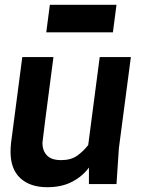

<svg xmlns="http://www.w3.org/2000/svg" viewBox="-20 -768 603 801"><path d="M451 -633H173L188 -748H466ZM177 13Q106 13 65 -24.5Q24 -62 24 -135Q24 -152 26 -171L73 -530H203Q158 -188 157 -172Q157 -140 175.5 -120Q194 -100 235 -100Q276 -100 302 -118.5Q328 -137 348 -163L396 -530H526L476 -150L466 0H351V-69Q325 -33 281.5 -10Q238 13 177 13Z"/></svg>

Font: Tanohe Sans SemiBold
Style: Italic
Weight: 600
Designer: Village Type and Design LLC & Cristiano Sobral
Foundry: Cooper Hewitt Smithsonian Design Museum
Version: Version 1.00;September 29, 2021;FontCreator 13.0.0.2655 64-b